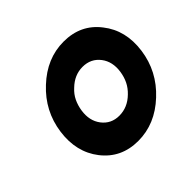

<svg xmlns="http://www.w3.org/2000/svg" viewBox="-133 -659 817 817"><g transform="rotate(-45 276.0 -250.0)"><path d="M342 -512Q241 -512 159 -435Q77 -359 62 -250Q47 -141 106 -65Q166 12 268 12Q370 12 452 -65Q534 -141 549 -250Q564 -359 504 -435Q445 -512 342 -512ZM323 -379Q373 -379 402 -341Q430 -304 422 -250Q418 -223 407 -200.5Q396 -178 376 -159Q337 -121 287 -121Q238 -121 209 -159Q181 -196 189 -250Q193 -277 204 -300Q215 -323 235 -341Q274 -379 323 -379Z"/></g></svg>

Font: Unageo
Style: Bold-Italic
Weight: 700
Designer: Richard Sepsi
Foundry: Richard Sepsi
Version: Version 2.000